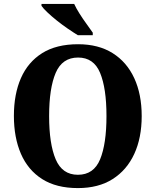

<svg xmlns="http://www.w3.org/2000/svg" viewBox="-20 -951 795 981"><path d="M378 10Q268 10 195.5 -36Q123 -82 87 -165Q51 -248 51 -359Q51 -470 87 -552Q123 -634 195.5 -679.5Q268 -725 379 -725Q483 -725 555.5 -679.5Q628 -634 666 -551.5Q704 -469 704 -358Q704 -247 666 -164.5Q628 -82 555.5 -36Q483 10 378 10ZM378 -58Q459 -58 491.5 -137Q524 -216 524 -358Q524 -500 491.5 -578.5Q459 -657 379 -657Q298 -657 264.5 -578.5Q231 -500 231 -358Q231 -216 264.5 -137Q298 -58 378 -58ZM378 -771Q355 -785 326.5 -804.5Q298 -824 270.5 -846Q243 -868 222 -888Q201 -908 192 -921V-931H359Q369 -909 386 -882Q403 -855 422 -829Q441 -803 454 -784V-771Z"/></svg>

Font: Noto Serif Ethiopic SemiCondensed ExtraBold
Style: Regular
Weight: 800
Width: 4
Designer: Monotype Design Team
Foundry: Monotype Imaging Inc.
Version: Version 2.102; ttfautohint (v1.8.4.7-5d5b)